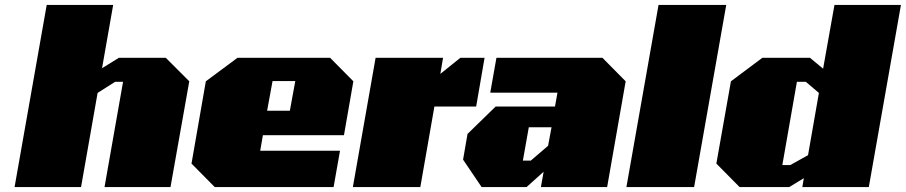

<svg xmlns="http://www.w3.org/2000/svg" viewBox="-20 -757 3666 777"><path d="M39 0 169 -737H438L393 -481L461 -523H651L746 -428L670 0H403L478 -426H446L375 -381L308 0Z M849 0 755 -95 813 -428 941 -523H1316L1410 -428L1372 -210H1044L1033 -147H1356L1330 0ZM1061 -309H1153L1175 -429H1083Z M1408 0 1500 -523H1773L1762 -458L1843 -523H1941L1907 -326H1738L1681 0Z M1929 0 1854 -111 1872 -215 1986 -326H2226L2236 -382H1964L1989 -523H2418L2512 -428L2437 0H2169L2180 -62L2111 0ZM2096 -107H2128L2198 -167L2212 -242H2120Z M2515 0 2645 -737H2919L2789 0Z M2973 0 2879 -95 2938 -428 3065 -523H3258L3311 -479L3357 -737H3626L3496 0H3227L3233 -36L3174 0ZM3146 -89H3178L3250 -129L3294 -381L3241 -426H3205Z"/></svg>

Font: Tomorrow ExtraBold
Style: Italic
Weight: 800
Italic angle: -10°
Designer: Tony de Marco, Monica Rizzolli
Foundry: Just in Type
Version: Version 2.002